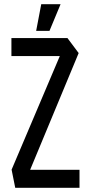

<svg xmlns="http://www.w3.org/2000/svg" viewBox="-20 -888 430 908"><path d="M34 -623V-708H299L290 -623ZM108 -50 35 -85V-86L299 -708L352 -637ZM52 0 35 -85H356V0ZM151 -742 175 -868H266V-867L214 -742Z"/></svg>

Font: Foldit
Style: Regular
Weight: 400
Version: Version 1.003